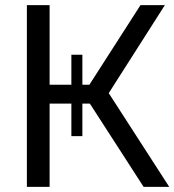

<svg xmlns="http://www.w3.org/2000/svg" viewBox="-20 -730 681 750"><path d="M404.8 -366.2 641.1 0H541L331.1 -325.2H301.8V-198.2H258.8V-325.2H173.8V0H85V-710H173.8V-398.9H258.8V-516.1H301.8V-398.9H329.1L528.8 -710H624Z"/></svg>

Font: Rawline Medium
Style: Regular
Weight: 500
Designer: Matt McInerney, Pablo Impallari, Rodrigo Fuenzalida
Foundry: Matt McInerney, Pablo Impallari, Rodrigo Fuenzalida
Version: Version 4.020;PS 004.020;hotconv 1.0.88;makeotf.lib2.5.64775